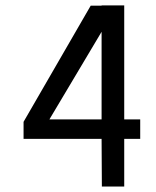

<svg xmlns="http://www.w3.org/2000/svg" viewBox="-20 -684 572 704"><path d="M353.5 -2 352.5 -174.8H66.4V-237.3L312.5 -663.1H352.5V-664.1H435.5V-246.1H494.1V-174.8H435.5V0H353.5ZM352.5 -246.1V-567.4L161.1 -246.1Z"/></svg>

Font: BF_TEXT
Style: Regular
Weight: 400
Foundry: EA DICE
Version: Version 1.404